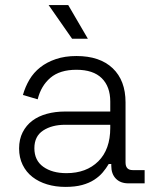

<svg xmlns="http://www.w3.org/2000/svg" viewBox="-20 -720 614 754"><path d="M241 -40Q319 -40 366 -86.5Q413 -133 413 -218V-230H236Q184 -230 149.5 -207.5Q115 -185 115 -138Q115 -90 150 -65Q185 -40 241 -40ZM237 14Q198 14 165 4Q132 -6 107.5 -25Q83 -44 69 -72.5Q55 -101 55 -137Q55 -173 69 -200.5Q83 -228 107 -246Q131 -264 164 -273Q197 -282 235 -282H413V-321Q413 -380 379.5 -413Q346 -446 280 -446Q215 -446 178 -414.5Q141 -383 128 -330L70 -347Q79 -379 95.5 -407Q112 -435 138 -455.5Q164 -476 199.5 -488Q235 -500 280 -500Q372 -500 422.5 -452Q473 -404 473 -318V-82Q473 -52 501 -52H548V0H484Q453 0 435 -18.5Q417 -37 417 -69V-76H407Q397 -59 383.5 -43Q370 -27 350 -14Q330 -1 302.5 6.5Q275 14 237 14ZM263 -568 171 -700H248L325 -568Z"/></svg>

Font: Space Grotesk Light
Style: Regular
Weight: 300
Designer: Florian Karsten
Foundry: Florian Karsten
Version: Version 2.000